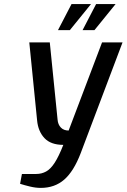

<svg xmlns="http://www.w3.org/2000/svg" viewBox="-20 -907 618 937"><path d="M179 10Q154 10 127 3.5Q100 -3 78 -10L87 -58H157Q183 -58 205 -70Q227 -82 247 -113Q267 -144 289 -200Q228 -200 197 -233Q166 -266 161 -320L123 -700H223L261 -323Q263 -299 277 -284.5Q291 -270 315 -270L478 -700H578L374 -160Q340 -71 293.5 -30.5Q247 10 179 10ZM383 -760 449 -887H544L441 -760ZM263 -760 329 -887H424L321 -760Z"/></svg>

Font: Cuprum Medium
Style: Italic
Weight: 500
Italic angle: -10°
Version: Version 3.000